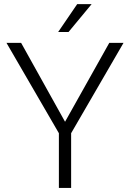

<svg xmlns="http://www.w3.org/2000/svg" viewBox="-20 -921 639 941"><path d="M83.5 -710.9 298.8 -324.2 515.6 -710.9H585.4L328.6 -268.1V0H268.6V-268.1L11.7 -710.9ZM265.1 -764.2 358.4 -900.9H429.2L315.9 -764.2Z"/></svg>

Font: Vazirmatn FD ExtraLight
Style: Regular
Weight: 200
Designer: Saber Rastikerdar
Foundry: Saber Rastikerdar
Version: Version 33.003